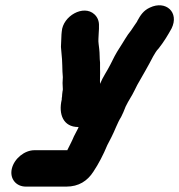

<svg xmlns="http://www.w3.org/2000/svg" viewBox="-20 -512 665 712"><path d="M24 113C15 150 39 180 76 180H226C272 180 304 159 326 125C346 95 363 62 378 26L393 -3C406 -28 415 -56 429 -78C435 -89 440 -102 446 -117C457 -140 468 -154 479 -177L489 -197C509 -232 530 -268 548 -303L557 -318C560 -323 564 -328 568 -332C587 -356 601 -379 616 -406C646 -466 595 -512 536 -484C512 -473 501 -456 489 -434C489 -433 488 -431 487 -430C481 -422 473 -409 466 -399C450 -380 437 -355 423 -334C411 -316 398 -291 389 -272C377 -248 361 -226 351 -201C350 -219 352 -237 351 -256V-280C349 -295 350 -315 348 -330C347 -343 344 -355 345 -368L346 -388C346 -393 347 -399 347 -405V-415C348 -433 342 -448 330 -459C290 -496 213 -453 209 -395L208 -385C207 -369 207 -355 206 -338C207 -321 209 -309 210 -292L211 -268C211 -252 212 -240 213 -226L212 -204L213 -182C213 -179 213 -177 212 -174C211 -166 210 -159 210 -153C209 -150 209 -147 209 -143C196 -88 215 -41 270 -41H271C271 -40 271 -38 269 -35L254 -6C250 3 246 13 241 22L231 42C230 43 230 44 230 45H108C71 45 33 76 24 113Z"/></svg>

Font: Electronic
Style: UltThkIt
Weight: 900
Version: Version 1.011